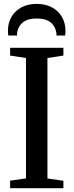

<svg xmlns="http://www.w3.org/2000/svg" viewBox="-20 -996 389 1016"><path d="M117.5 -52V-689L33.5 -702V-743H315.5V-702L231 -689V-51.5L315.5 -39.5V0H33.5V-40ZM174.5 -975.5Q220.5 -975.5 254.5 -957.2Q288.5 -939 307.5 -906.8Q326.5 -874.5 326.5 -833Q326.5 -826.5 326 -820.5Q325.5 -814.5 324.5 -808H279Q279 -811.5 278.8 -816Q278.5 -820.5 277.5 -825.5Q274.5 -843.5 263.8 -860.2Q253 -877 231.8 -887.5Q210.5 -898 174.5 -898Q138.5 -898 117 -887.5Q95.5 -877 85 -860.2Q74.5 -843.5 71 -825.5Q70.5 -820.5 70.2 -816Q70 -811.5 70 -808H24Q23 -814.5 22.5 -820.5Q22 -826.5 22 -833Q22 -874.5 40.8 -906.8Q59.5 -939 93.8 -957.2Q128 -975.5 174.5 -975.5Z"/></svg>

Font: Merriweather 60pt Medium
Style: Regular
Weight: 500
Version: Version 2.100